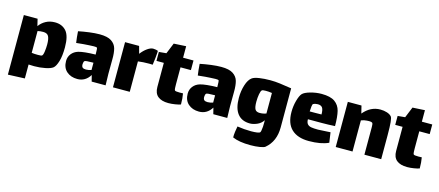

<svg xmlns="http://www.w3.org/2000/svg" viewBox="-53 -1133 4318 1889"><g transform="rotate(15 2105.5 -188.5)"><path d="M514 -257Q514 -169 497 -113.5Q480 -58 458 -40Q436 -22 381.5 -11Q327 0 269 0Q252 0 212 -2V140L41 147V-460H181L198 -389Q224 -426 264.5 -448Q305 -470 357 -470Q429 -470 471.5 -422.5Q514 -375 514 -257ZM338 -239Q338 -295 324 -322Q310 -349 268 -349Q238 -349 212 -343V-121L240 -118Q253 -117 277 -117Q311 -117 317 -122Q328 -130 333 -167.5Q338 -205 338 -239Z M855 0 839 -63Q793 12 711 12Q644 12 601.5 -25.5Q559 -63 559 -131Q559 -173 583.5 -204.5Q608 -236 651 -249Q707 -265 824 -267Q824 -333 818 -337Q813 -341 786 -341Q769 -341 739 -339Q691 -337 609 -328Q601 -382 597 -444Q650 -455 708 -462.5Q766 -470 812 -470Q892 -470 932 -443.5Q972 -417 984 -374Q996 -331 995 -265L994 -118L997 0ZM824 -110V-184H816Q742 -184 734 -176Q729 -171 726.5 -161Q724 -151 724 -142Q724 -118 735 -109Q746 -100 769 -100Q795 -100 824 -110Z M1406 -460Q1406 -438 1401 -387.5Q1396 -337 1392 -316Q1382 -317 1355 -317Q1292 -317 1243 -310V0H1072V-460H1215L1235 -386H1236Q1265 -424 1298 -447Q1331 -470 1357 -470Q1370 -470 1384.5 -467Q1399 -464 1406 -460Z M1663 -189Q1663 -171 1664 -151.5Q1665 -132 1670 -127Q1677 -120 1719 -120L1753 -121Q1762 -73 1762 -10Q1743 -3 1706.5 3Q1670 9 1637 9Q1568 9 1530.5 -21.5Q1493 -52 1493 -116V-362H1418V-453L1493 -460L1538 -570L1663 -577V-460H1769V-362H1663Z M2094 0 2078 -63Q2032 12 1950 12Q1883 12 1840.5 -25.5Q1798 -63 1798 -131Q1798 -173 1822.5 -204.5Q1847 -236 1890 -249Q1946 -265 2063 -267Q2063 -333 2057 -337Q2052 -341 2025 -341Q2008 -341 1978 -339Q1930 -337 1848 -328Q1840 -382 1836 -444Q1889 -455 1947 -462.5Q2005 -470 2051 -470Q2131 -470 2171 -443.5Q2211 -417 2223 -374Q2235 -331 2234 -265L2233 -118L2236 0ZM2063 -110V-184H2055Q1981 -184 1973 -176Q1968 -171 1965.5 -161Q1963 -151 1963 -142Q1963 -118 1974 -109Q1985 -100 2008 -100Q2034 -100 2063 -110Z M2768 -444V-46Q2768 97 2673 176Q2661 186 2619 193Q2577 200 2524 200Q2409 200 2342 170Q2341 148 2345.5 112Q2350 76 2355 55Q2427 66 2496 66Q2531 66 2555.5 62.5Q2580 59 2586 52Q2594 44 2598 -8Q2599 -22 2599 -49V-74Q2574 -37 2535 -21Q2496 -5 2465 -5Q2381 -5 2338 -60Q2295 -115 2295 -221Q2295 -291 2314.5 -352.5Q2334 -414 2368 -438Q2390 -453 2439.5 -460.5Q2489 -468 2551 -468Q2598 -468 2649 -461.5Q2700 -455 2768 -444ZM2597 -142V-351Q2586 -353 2564 -355Q2554 -356 2534 -356Q2503 -356 2495 -350Q2484 -342 2477.5 -305.5Q2471 -269 2471 -229Q2471 -174 2483.5 -152Q2496 -130 2530 -130Q2567 -130 2597 -142Z M3221 -125Q3230 -125 3254 -127L3269 -24Q3192 12 3069 12Q2954 12 2892.5 -46Q2831 -104 2831 -221Q2831 -281 2846.5 -337Q2862 -393 2882 -415Q2903 -437 2960 -453Q3017 -469 3073 -469Q3163 -469 3208 -437Q3253 -405 3267 -348.5Q3281 -292 3281 -197Q3213 -193 3148 -193H3006Q3006 -161 3019.5 -145Q3033 -129 3058 -124.5Q3083 -120 3128 -120Q3153 -120 3221 -125ZM3003 -272H3055Q3102 -272 3123 -273Q3123 -321 3109.5 -341Q3096 -361 3063 -361Q3036 -361 3016 -350Q3010 -347 3007 -324Q3004 -301 3003 -272Z M3804 -242V0H3633V-240V-281Q3633 -313 3628 -321Q3620 -331 3591 -331Q3577 -331 3570 -330Q3542 -329 3512 -317V0H3341V-460H3480L3499 -383Q3571 -470 3671 -470Q3707 -470 3738.5 -460Q3770 -450 3786 -431Q3795 -420 3799.5 -376Q3804 -332 3804 -242Z M4095 -189Q4095 -171 4096 -151.5Q4097 -132 4102 -127Q4109 -120 4151 -120L4185 -121Q4194 -73 4194 -10Q4175 -3 4138.5 3Q4102 9 4069 9Q4000 9 3962.5 -21.5Q3925 -52 3925 -116V-362H3850V-453L3925 -460L3970 -570L4095 -577V-460H4201V-362H4095Z"/></g></svg>

Font: Lalezar
Style: Regular
Weight: 400
Designer: Borna Izadpanah
Foundry: Borna Izadpanah
Version: Version 1.004